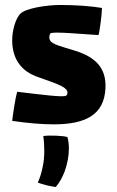

<svg xmlns="http://www.w3.org/2000/svg" viewBox="-20 -489 469 772"><path d="M282 -285C210 -307 183 -313 179 -333C177 -343 180 -352 183 -355C194 -363 309 -352 376 -348C381 -363 390 -434 390 -457C350 -464 287 -469 223 -469C167 -469 84 -456 62 -434C43 -415 29 -368 29 -327C29 -243 75 -201 125 -182C164 -167 230 -148 244 -131C254 -125 253 -107 245 -104C232 -97 143 -109 49 -120C42 -96 32 -31 29 -3C91 6 147 11 196 11C322 11 399 -26 404 -134C408 -215 365 -259 282 -285ZM154 58C157 78 158 98 158 118C158 141 156 163 151 185C147 205 141 225 132 245C151 253 182 260 204 263C219 246 231 224 240 200C251 170 257 137 257 108C257 91 255 75 251 62C237 57 179 54 154 58Z"/></svg>

Font: FilmFarsi_V5 Display
Style: Regular
Weight: 400
Designer: Borna Izadpanah
Foundry: Borna Izadpanah
Version: Version 1.000;PS 001.000;hotconv 1.0.88;makeotf.lib2.5.64775